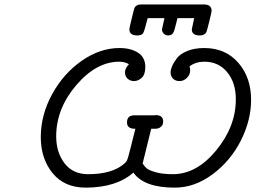

<svg xmlns="http://www.w3.org/2000/svg" viewBox="-20 -840 1173 871"><path d="M165 -217.8Q165 -318.8 216.6 -412.8Q268.1 -506.8 351.1 -564.5Q434.1 -622.1 522 -622.1Q572.8 -622.1 606 -601.1Q639.2 -580.1 639.2 -536.1Q639.2 -502 623 -487.1Q606.9 -472.2 587.9 -472.2Q570.8 -472.2 558.8 -483.2Q546.9 -494.1 546.9 -512.2Q546.9 -529.3 564.9 -548.8Q545.9 -560.1 521 -560.1Q417 -560.1 325.9 -453.6Q234.9 -347.2 234.9 -221.2Q234.9 -149.4 272.5 -99.6Q310.1 -49.8 379.9 -49.8Q492.7 -49.8 547.9 -101.1Q556.6 -108.9 562 -129.9Q563 -130.9 594.2 -255.9H591.8Q555.7 -255.9 556.2 -285.2Q556.2 -317.4 590.8 -316.9H683.1Q684.1 -317.9 685.1 -317.9Q720.2 -317.9 720.2 -289.1Q720.2 -282.2 718 -275.6Q715.8 -269 707 -262.5Q698.2 -255.9 684.1 -255.9H666L627 -98.1Q635.7 -85 645.3 -76.4Q654.8 -67.9 685.8 -58.8Q716.8 -49.8 764.2 -49.8Q872.1 -49.8 960.9 -158Q1049.8 -266.1 1049.8 -389.2Q1049.8 -465.3 1010.5 -512.7Q971.2 -560.1 907.2 -560.1Q868.2 -560.1 839.8 -539.1Q842.8 -530.3 842.8 -521Q842.8 -502 828.4 -487.1Q814 -472.2 793.9 -472.2Q775.9 -472.2 764.9 -483.2Q753.9 -494.1 753.9 -512.2Q753.9 -523.4 760.5 -539.3Q767.1 -555.2 782 -575.2Q796.9 -595.2 829.3 -608.6Q861.8 -622.1 907.2 -622.1H909.2Q1004.4 -621.1 1061.8 -554.4Q1119.1 -487.8 1119.1 -387.2Q1119.1 -294.4 1072.5 -202.1Q1025.9 -109.9 944.3 -49.3Q862.8 11.2 772.9 11.2Q632.8 11.2 585 -57.1Q508.8 10.7 369.1 11.2Q272 11.2 218.5 -54.7Q165 -120.6 165 -217.8ZM566.9 -707Q566.9 -714.8 584 -782.2Q584 -783.2 585.4 -788.1Q586.9 -793 586.9 -793.5Q586.9 -793.9 588.4 -798.6Q589.8 -803.2 590.3 -804.2Q590.8 -805.2 593 -808.6Q595.2 -812 596.7 -812.5Q598.1 -813 601.1 -815.4Q604 -817.9 606.9 -818.4Q609.9 -818.8 613.5 -819.3Q617.2 -819.8 622.1 -819.8H904.8Q939.9 -819.8 939.9 -791Q939.9 -785.2 929.4 -742.7Q918.9 -700.2 916 -693.8Q907.2 -678.7 886.2 -679.2Q850.1 -679.2 850.1 -707Q850.1 -708 860.8 -757.8H785.2Q783.2 -751 781 -741.5Q778.8 -731.9 777.3 -726.6Q775.9 -721.2 773.9 -714.1Q772 -707 771 -703.1Q770 -699.2 767.6 -694.6Q765.1 -689.9 763.2 -687.5Q761.2 -685.1 758.1 -683.1Q754.9 -681.2 751 -680.2Q747.1 -679.2 743.2 -679.2Q731 -679.2 722.9 -687.5Q714.8 -695.8 714.8 -707Q714.8 -709 726.1 -757.8H649.9Q634.8 -696.8 628.9 -689Q622.1 -679.2 603 -679.2Q566.9 -679.2 566.9 -707Z"/></svg>

Font: CMU Typewriter Text Variable Width
Style: Italic
Weight: 500
Italic angle: -14.04°
Version: Version 0.7.0